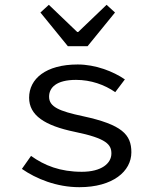

<svg xmlns="http://www.w3.org/2000/svg" viewBox="-20 -766 640 798"><path d="M310 12C449 12 526 -54 526 -133C526 -207 487 -248 325 -283C226 -304 184 -322 184 -364C184 -401 213 -434 296 -434C358 -434 414 -414 459 -383L499 -436C451 -469 377 -498 303 -498C170 -498 101 -438 101 -360C101 -287 165 -244 291 -218C423 -191 443 -165 443 -128C443 -87 402 -52 320 -52C230 -52 165 -78 109 -118L71 -64C130 -23 215 12 310 12ZM262 -574H344L458 -714L423 -746L305 -633H301L183 -746L148 -714Z"/></svg>

Font: Hasklig
Style: Regular
Weight: 400
Monospace: yes
Designer: Paul D. Hunt, Teo Tuominen
Foundry: Adobe Systems Incorporated
Version: Version 2.030;PS 1.0;hotconv 16.6.51;makeotf.lib2.5.65220